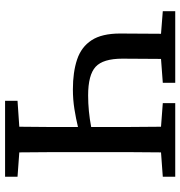

<svg xmlns="http://www.w3.org/2000/svg" viewBox="3 -713 710 756"><g transform="rotate(90 358.0 -335.0)"><path d="M377 0V-49L479 -56Q480 -113 480 -170.5Q480 -228 480 -287Q447 -279 409.5 -273Q372 -267 332 -267Q264 -267 214.5 -283.5Q165 -300 138.5 -340.5Q112 -381 112 -453Q112 -492 112.5 -533Q113 -574 113 -614L24 -621V-670H306V-621L212 -614Q212 -577 211.5 -538.5Q211 -500 211 -462Q211 -386 243 -356.5Q275 -327 356 -327Q417 -327 480 -339V-359Q480 -423 480 -486.5Q480 -550 479 -614L386 -621V-670H676V-621L580 -614Q579 -551 579 -487.5Q579 -424 579 -359V-311Q579 -247 579 -183.5Q579 -120 580 -56L676 -49V0Z"/></g></svg>

Font: Source Serif 4 SmText
Style: Regular
Weight: 400
Designer: Frank Grießhammer
Foundry: Adobe
Version: Version 4.005;hotconv 1.1.0;makeotfexe 2.6.0